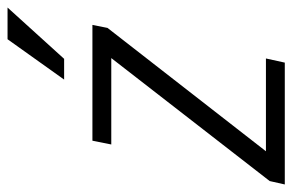

<svg xmlns="http://www.w3.org/2000/svg" viewBox="-167 -622 775 509"><g transform="rotate(-90 220.5 -367.5)"><path d="M-14 0 -5 -40 321 -460H92L102 -510H409L401 -470L74 -50H320L309 0ZM264 -585 371 -735H455L319 -585Z"/></g></svg>

Font: Radio Canada Condensed Light
Style: Italic
Weight: 300
Width: 3
Italic angle: -12°
Designer: Charles Daoud, Etienne Aubert Bonn, Alexandre Saumier Demers, Jacques Le Bailly
Foundry: Radio-Canada
Version: Version 2.104; ttfautohint (v1.8.4.7-5d5b);gftools[0.9.28.de